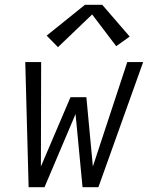

<svg xmlns="http://www.w3.org/2000/svg" viewBox="-20 -778 640 798"><path d="M99 0 85 -520H151L150 -86L273 -374H339L366 -86L509 -520H575L389 0H323L294 -304L165 0ZM221 -582 174 -630 333 -758H405L519 -626L463 -586L363 -718Z"/></svg>

Font: Iosevka SS04 Light Extended
Style: Italic
Weight: 300
Width: 7
Italic angle: -9°
Monospace: yes
Designer: Belleve Invis
Foundry: Belleve Invis
Version: Version 19.0.0; ttfautohint (v1.8.4)